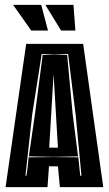

<svg xmlns="http://www.w3.org/2000/svg" viewBox="-20 -772 449 792"><path d="M3 0 88 -591H323L406 0H227L219 -86H182L176 0ZM85 -47H89L92 -68Q94 -79 95 -92L98 -123L201 -124L303 -123L311 -47H316L292 -299L261 -549L204 -547L152 -549L113 -301ZM201 -125 99 -127 124 -300 156 -545 204 -546 257 -545 280 -299 302 -127ZM183 -163H219L201 -466ZM109 -646 34 -752H150L178 -646ZM232 -646 167 -752H283L291 -646Z"/></svg>

Font: Alumni Sans Inline One
Style: Regular
Weight: 400
Designer: Robert E. Leuschke
Foundry: Robert E. Leuschke
Version: Version 1.100; ttfautohint (v1.8.3)